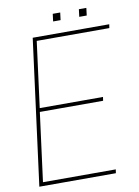

<svg xmlns="http://www.w3.org/2000/svg" viewBox="-96 -950 735 1013"><g transform="rotate(-10 271.5 -443.0)"><path d="M439 -846ZM294 -846H254L259 -886H299ZM434 -846H394L399 -886H439ZM441 0H31L133 -780H543L540 -760H151L105 -408H444L441 -388H102L54 -20H444Z"/></g></svg>

Font: Tanohe Sans Thin
Style: Italic
Weight: 100
Designer: Village Type and Design LLC & Cristiano Sobral
Foundry: Cooper Hewitt Smithsonian Design Museum
Version: Version 1.00;September 29, 2021;FontCreator 13.0.0.2655 64-b